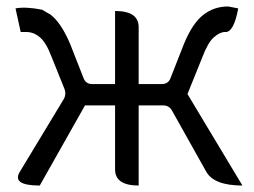

<svg xmlns="http://www.w3.org/2000/svg" viewBox="-20 -574 786 594"><path d="M103 0Q16 0 41 -42L177 -267Q186 -283 179 -300L140 -397Q123 -442 104 -458Q85 -475 61 -475H44L28 -548Q59 -554 110 -544L136 -529Q169 -504 197 -438L239 -331Q246 -314 265 -314H336V-540Q409 -540 409 -490V-314H481Q500 -314 507 -331L549 -438Q576 -503 609 -528Q642 -554 686 -554L717 -548Q703 -472 676 -475Q660 -475 641 -458Q623 -442 606 -397L560 -283L730 0Q642 0 618 -43L512 -232Q503 -248 484 -248H409V0Q336 0 336 -50V-248H243L103 0Z"/></svg>

Font: Swei Half Moon CJK TC
Style: DemiLight
Weight: 350
Version: Version 2.125